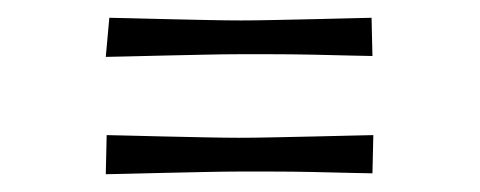

<svg xmlns="http://www.w3.org/2000/svg" viewBox="-20 -394 540 216"><path d="M99 -198 100 -242Q105 -242 122.5 -241.5Q140 -241 163.5 -240.5Q187 -240 210.5 -239.5Q234 -239 249 -239Q265 -239 288 -239.5Q311 -240 335 -240.5Q359 -241 377 -241.5Q395 -242 400 -242L399 -199Q393 -199 374.5 -199.5Q356 -200 332 -200.5Q308 -201 285.5 -201Q263 -201 248 -201Q233 -201 210.5 -200.5Q188 -200 164 -199.5Q140 -199 122 -198.5Q104 -198 99 -198ZM99 -330 103 -374Q108 -374 125.5 -373.5Q143 -373 166 -372.5Q189 -372 212 -371.5Q235 -371 251 -371Q266 -371 289 -371.5Q312 -372 335.5 -372.5Q359 -373 376.5 -373.5Q394 -374 398 -374L399 -331Q393 -331 374.5 -331.5Q356 -332 332 -332.5Q308 -333 285.5 -333Q263 -333 248 -333Q233 -333 210.5 -332.5Q188 -332 164 -331.5Q140 -331 122 -330.5Q104 -330 99 -330Z"/></svg>

Font: Truculenta ExtraLight
Style: Regular
Weight: 250
Version: Version 1.002